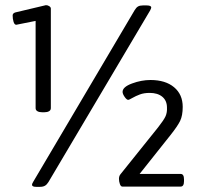

<svg xmlns="http://www.w3.org/2000/svg" viewBox="-20 -723 790 744"><path d="M118 -304V-642L43 -627Q36 -627 32.5 -638.5Q29 -650 29 -663Q29 -672 40 -675L158 -703Q165 -703 171 -699Q177 -695 177 -690V-304Q177 -296 170 -292Q163 -288 152 -288H143Q132 -288 125 -292Q118 -296 118 -304ZM441 -30Q441 -41 447 -48L593 -230Q615 -258 621.5 -272.5Q628 -287 627 -306Q627 -333 609 -348Q591 -363 560 -363Q538 -363 522 -357Q506 -351 493 -343.5Q480 -336 477 -336Q471 -336 463 -347.5Q455 -359 455 -367Q455 -386 491.5 -399.5Q528 -413 563 -413Q621 -413 654.5 -385Q688 -357 688 -309Q688 -275 678 -254.5Q668 -234 641 -200L521 -49H680Q693 -49 693 -28V-21Q693 0 680 0H454Q448 0 444.5 -10Q441 -20 441 -30ZM104 -7Q104 -11 109 -19L502 -684Q508 -694 515 -698Q522 -702 534 -702H548Q566 -702 566 -694Q566 -691 562 -683L168 -18Q162 -8 154.5 -3.5Q147 1 135 1H120Q104 1 104 -7Z"/></svg>

Font: Asap-Medium
Style: Regular
Weight: 500
Designer: Pablo Cosgaya
Foundry: Omnibus-Type
Version: Version 2.000; ttfautohint (v1.8)